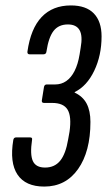

<svg xmlns="http://www.w3.org/2000/svg" viewBox="-20 -681 394 707"><path d="M143 6Q74 6 44.5 -38Q15 -82 29 -166Q31 -175 39 -175H91Q100 -175 98 -166Q90 -112 101 -88Q112 -64 146 -64Q181 -64 201.5 -89Q222 -114 231 -168L236 -196Q244 -252 229 -277Q214 -302 172 -302H142Q133 -302 134 -311L142 -361Q144 -370 152 -370H183Q206 -370 224 -382.5Q242 -395 254.5 -419.5Q267 -444 273 -480L277 -505Q285 -549 273 -570Q261 -591 230 -591Q196 -591 177.5 -567.5Q159 -544 151 -491Q150 -481 140 -481H89Q80 -481 81 -491Q93 -576 133.5 -618.5Q174 -661 241 -661Q297 -661 325.5 -631.5Q354 -602 354 -547Q354 -477 327 -420.5Q300 -364 255 -342V-340Q285 -326 299 -299.5Q313 -273 313 -232Q313 -123 267.5 -58.5Q222 6 143 6Z"/></svg>

Font: Sofia Sans Extra Condensed Medium
Style: Italic
Weight: 500
Italic angle: -9°
Version: Version 4.100